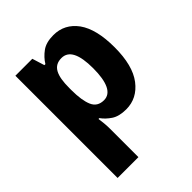

<svg xmlns="http://www.w3.org/2000/svg" viewBox="-222 -680 1044 1044"><g transform="rotate(-45 300.0 -158.0)"><path d="M370.1 -556.2C332.5 -556.2 303.2 -548.3 281.2 -532.2C259.3 -516.1 241.2 -497.1 228 -475.1H220.2L198.2 -545.9H67.9V240.2H228V20C228 -6.8 225.1 -33.2 221.2 -60.1H228C240.7 -42 257.8 -25.9 278.8 -11.7C299.8 2.4 328.6 9.8 365.2 9.8C421.4 9.8 467.8 -14.2 504.4 -62C541 -109.9 559.1 -180.7 559.1 -273.9C559.1 -366.7 542 -437 507.8 -484.9C473.1 -532.2 427.2 -556.2 370.1 -556.2ZM313 -437C369.1 -437 396 -382.8 396 -275.9C396 -168.9 369.6 -110.8 314.9 -110.8C281.7 -110.8 258.8 -125 246.6 -153.3C234.4 -181.6 228 -222.2 228 -274.9V-291C228 -388.2 250.5 -437 313 -437Z"/></g></svg>

Font: Avrile Sans
Style: Bold
Weight: 700
Designer: Monotype Design Team, Google (font), Stefan Peev (BGR Cyrillic), Cristiano Sobral (main changes)
Foundry: The Avrile Sans Project Authors
Version: Version 3.110